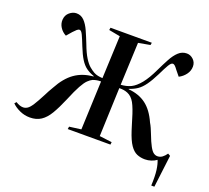

<svg xmlns="http://www.w3.org/2000/svg" viewBox="-150 -928 1388 1276"><g transform="rotate(20 544.5 -290.0)"><path d="M490 -373Q474 -373 460 -370.5Q446 -368 433 -363Q418 -356 402 -340.5Q386 -325 366 -289Q346 -253 317 -183Q289 -117 263 -73Q237 -29 204.5 -7.5Q172 14 126 14Q88 14 54 -1.5Q20 -17 -2 -39L9 -52Q37 -34 61 -34Q77 -34 91.5 -43.5Q106 -53 123.5 -80Q141 -107 169 -161Q176 -176 185 -192Q194 -208 204 -225Q246 -303 301 -342Q356 -381 432 -387V-390Q400 -401 376.5 -418Q353 -435 333.5 -466Q314 -497 293 -550Q275 -596 263 -621.5Q251 -647 239 -647Q230 -647 220.5 -638.5Q211 -630 198 -616L166 -579Q139 -593 123 -618Q107 -643 109 -672Q111 -704 134 -723.5Q157 -743 183 -743Q215 -743 237.5 -720Q260 -697 277.5 -658Q295 -619 313 -573Q334 -517 354 -485Q374 -453 393 -437Q412 -421 428 -412Q443 -404 458 -401Q473 -398 491 -397L504 -698L424 -713L427 -730H719L716 -713L633 -698L620 -397Q638 -398 656 -402Q674 -406 691 -414Q723 -430 754 -468.5Q785 -507 816 -573Q838 -619 859 -658Q880 -697 905 -720Q930 -743 963 -743Q989 -743 1009.5 -723.5Q1030 -704 1030 -675Q1030 -644 1011 -618.5Q992 -593 964 -579L933 -617Q923 -631 915 -639Q907 -647 898 -647Q886 -647 871 -621.5Q856 -596 834 -550Q808 -498 785 -466Q762 -434 737 -417Q712 -400 680 -390V-387Q754 -381 804.5 -343Q855 -305 889 -228Q898 -213 905.5 -196Q913 -179 920 -161Q941 -106 956 -79Q971 -52 984 -43Q997 -34 1011 -34Q1030 -34 1045 -45Q1060 -56 1073 -75L1090 -65L1062 163H1040Q1043 95 1037.5 54Q1032 13 1021 -12Q1005 0 983.5 7Q962 14 940 14Q909 14 883 3Q857 -8 835 -40Q813 -72 793 -134Q787 -152 781.5 -170.5Q776 -189 770 -208Q749 -280 729.5 -315Q710 -350 679 -363Q664 -369 650.5 -371Q637 -373 619 -373L606 -29L694 -18L692 0H390L393 -18L476 -29Z"/></g></svg>

Font: Literata 72pt SemiBold
Style: Italic
Weight: 600
Italic angle: -2°
Designer: Latin by Veronika Burian and Jose Scaglione. Greek by Irene Vlachou. Cyrillic by Vera Evstafieva
Foundry: TypeTogether
Version: Version 3.002